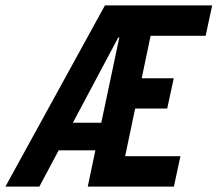

<svg xmlns="http://www.w3.org/2000/svg" viewBox="-68 -688 802 708"><path d="M-48 0 318.9 -668H714.4L690.3 -555.9H487.3L454.5 -399.3H572.7L548.6 -287.9H430.4L393.5 -112.1H597.3L573.3 0H255.6L283.7 -133.6H148.3L77.2 0ZM200.8 -235.5H305.5L371.9 -549.5H367.9Z"/></svg>

Font: Atkinson Hyperlegible Mono ExtraLight
Style: Italic
Weight: 200
Italic angle: -12°
Monospace: yes
Designer: Elliott Scott, Megan Eiswerth, Linus Boman, Theodore Petrosky, Letters from Sweden
Foundry: Applied Design Works, Letters from Sweden
Version: Version 2.001